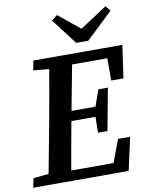

<svg xmlns="http://www.w3.org/2000/svg" viewBox="-104 -950 791 1018"><g transform="rotate(-10 291.5 -440.5)"><path d="M-9 0 2 -50 130 -62H141L131 0ZM73 0 140 -355Q154 -432 167.5 -509.5Q181 -587 194 -664H318L251 -309Q237 -232 223 -154.5Q209 -77 197 0ZM99 -613 109 -664H251L241 -601H226ZM138 0 147 -55H485L414 -4L479 -177H544L505 0ZM195 -313 203 -366H419L412 -313ZM249 -608 258 -664H588L563 -488H497V-659L542 -608ZM380 -228 382 -333 386 -353 422 -454H473L431 -228ZM274 -880 420 -761H352L535 -881L558 -854L414 -717H349L243 -856Z"/></g></svg>

Font: Source Serif 4 18pt SemiBold
Style: Italic
Weight: 600
Italic angle: -12°
Designer: Frank Grießhammer
Foundry: Adobe Systems Incorporated
Version: Version 4.004;hotconv 1.0.116;makeotfexe 2.5.65601